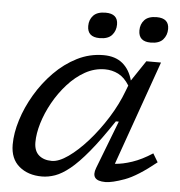

<svg xmlns="http://www.w3.org/2000/svg" viewBox="-51 -750 759 809"><g transform="rotate(5 328.0 -345.5)"><path d="M380.5 -46 458.5 -248.5H446Q391.5 -166.5 349.2 -115.5Q307 -64.5 273.2 -37.2Q239.5 -10 211 0Q182.5 10 155.5 10Q96.5 10 59 -21.8Q21.5 -53.5 21.5 -113.5Q21.5 -162 38.8 -217.5Q56 -273 87.8 -326.8Q119.5 -380.5 163 -424.8Q206.5 -469 259 -495.5Q311.5 -522 370.5 -522Q420 -522 450.8 -496.8Q481.5 -471.5 494 -425.5L552 -512H614L457.5 -70Q490 -72 530.2 -85.5Q570.5 -99 615 -128L636.5 -92Q558 -28.5 505.2 -9.2Q452.5 10 424 10Q359 10 380.5 -46ZM116 -131.5Q116 -95 136.5 -77Q157 -59 191.5 -59Q221 -59 260.8 -87Q300.5 -115 341.8 -161.5Q383 -208 418.8 -265Q454.5 -322 476 -380L485 -403.5Q464.5 -436.5 438 -449.8Q411.5 -463 381.5 -463Q337.5 -463 297.8 -440.8Q258 -418.5 224.8 -381.5Q191.5 -344.5 167 -300.5Q142.5 -256.5 129.2 -212.2Q116 -168 116 -131.5ZM347 -592Q295 -592 295 -639Q295 -665.5 311.5 -683.2Q328 -701 363.5 -701Q415.5 -701 415.5 -655.5Q415.5 -629 399.2 -610.5Q383 -592 347 -592ZM563 -592Q511.5 -592 511.5 -639Q511.5 -665.5 527.8 -683.2Q544 -701 579.5 -701Q631.5 -701 631.5 -655.5Q631.5 -629 615.2 -610.5Q599 -592 563 -592Z"/></g></svg>

Font: Newsreader 6pt
Style: Italic
Weight: 400
Italic angle: -17°
Designer: Hugues Gentile
Foundry: Production Type
Version: Version 1.003; ttfautohint (v1.8.3)